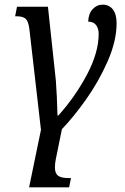

<svg xmlns="http://www.w3.org/2000/svg" viewBox="-20 -565 539 825"><path d="M156 -7 106 -442Q102 -473 90.5 -484Q79 -495 52 -495H45L53 -536H186L220 -219Q225 -152 227 -69H231Q303 -149 353.5 -244Q404 -339 404 -420Q404 -442 393 -457Q382 -472 359 -472Q360 -506 378 -525.5Q396 -545 421 -545Q449 -545 465 -524.5Q481 -504 481 -465Q481 -389 442.5 -301.5Q404 -214 350 -138Q296 -62 246 -10L220 118Q216 137 216 154Q216 180 229.5 190Q243 200 273 200H285L277 240H105Z"/></svg>

Font: Noto Serif Narrow
Style: Italic
Weight: 400
Width: 4
Italic angle: -12°
Designer: Monotype Design Team
Foundry: Monotype Imaging Inc.
Version: Version 1.001